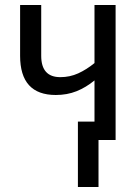

<svg xmlns="http://www.w3.org/2000/svg" viewBox="-20 -557 551 764"><path d="M356 -537V-306Q324 -280 291 -265Q258 -250 220 -250Q144 -250 144 -335V-537H60V-335Q60 -179 202 -179Q247 -179 284.5 -194Q322 -209 356 -237V-73H290V187H372V0H440V-537Z"/></svg>

Font: Noto Sans Display SemiCondensed
Style: Regular
Weight: 400
Width: 4
Designer: Monotype Design team
Foundry: Monotype Imaging Inc.
Version: 1.000